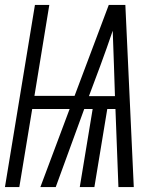

<svg xmlns="http://www.w3.org/2000/svg" viewBox="-31 -755 651 775"><path d="M-11 0 110 -735H168L108 -368H270L408 -735H475L509 0H447L435 -315H402L350 0H291L343 -315H309L194 0H132L250 -315H99L47 0ZM433 -367 429 -490Q428 -525 426.5 -560.5Q425 -596 424 -631Q412 -596 399.5 -560.5Q387 -525 374 -490L328 -367Z"/></svg>

Font: Iosevka Light Extended
Style: Italic
Weight: 300
Width: 7
Italic angle: -9°
Monospace: yes
Designer: Belleve Invis
Foundry: Belleve Invis
Version: Version 32.5.0; ttfautohint (v1.8.4)